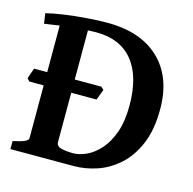

<svg xmlns="http://www.w3.org/2000/svg" viewBox="-95 -726 827 822"><g transform="rotate(15 318.5 -315.0)"><path d="M322.3 -300.3H24.4L13.7 -312Q15.6 -319.3 21.2 -335.2Q26.9 -351.1 29.8 -358.9H327.6L339.8 -347.7ZM21 0V-35.6Q87.9 -49.3 87.9 -65.4V-565.4Q68.8 -562.5 51.8 -560.1Q34.7 -557.6 21 -555.7L14.6 -600.6Q46.9 -608.9 93.5 -615.5Q140.1 -622.1 190.2 -626Q240.2 -629.9 282.2 -629.9Q431.6 -629.9 513.9 -550.8Q596.2 -471.7 596.2 -330.1Q596.2 -238.8 569.3 -175.5Q542.5 -112.3 499 -73.5Q455.6 -34.7 404.1 -17.3Q352.5 0 302.2 0H262.7Q205.6 0 156.5 0Q107.4 0 40 0ZM284.2 -52.2Q312.5 -52.2 344 -66.9Q375.5 -81.5 403.1 -112.8Q430.7 -144 448 -193.1Q465.3 -242.2 465.3 -311Q465.3 -440.9 409.4 -509.5Q353.5 -578.1 247.1 -578.1Q238.3 -578.1 229 -577.6Q219.7 -577.1 210 -576.7V-82.5Q210 -63 232.4 -57.6Q254.9 -52.2 284.2 -52.2Z"/></g></svg>

Font: Gentium Plus
Style: Bold
Weight: 700
Designer: Victor Gaultney, Annie Olsen, Iska Routamaa, Becca Hirsbrunner
Foundry: SIL International
Version: Version 6.101